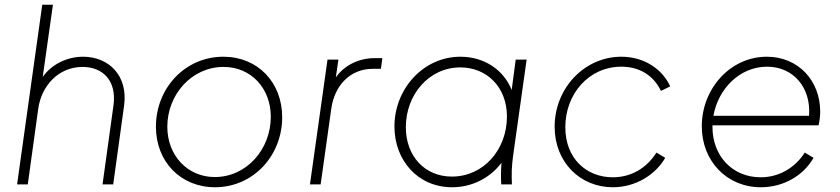

<svg xmlns="http://www.w3.org/2000/svg" viewBox="-20 -777 3538 809"><path d="M52 0H97L141 -318C154 -415 226 -495 328 -495C413 -495 473 -437 458 -332L412 0H457L503 -333C520 -459 438 -538 330 -538C261 -538 197 -505 160 -453L203 -757H158Z M886 12C1047 12 1169 -121 1169 -283C1169 -430 1066 -538 921 -538C760 -538 637 -406 637 -243C637 -96 741 12 886 12ZM685 -243C685 -379 788 -495 922 -495C1038 -495 1121 -405 1121 -285C1121 -148 1019 -31 885 -31C770 -31 685 -122 685 -243Z M1286 0H1331L1376 -320C1390 -417 1455 -487 1551 -487H1585L1591 -532H1558C1492 -532 1431 -502 1395 -451L1406 -526H1360Z M1885 12C1969 12 2045 -27 2093 -91C2091 -61 2090 -34 2092 0H2137C2135 -45 2136 -77 2142 -121L2199 -526H2153L2136 -398C2101 -485 2018 -538 1920 -538C1764 -538 1642 -403 1642 -244C1642 -102 1740 12 1885 12ZM1690 -241C1690 -378 1787 -493 1920 -493C2029 -493 2116 -412 2116 -286C2116 -147 2018 -33 1884 -33C1769 -33 1690 -120 1690 -241Z M2562 12C2659 12 2742 -41 2783 -112L2746 -134C2704 -68 2639 -30 2562 -30C2451 -30 2362 -109 2362 -241C2362 -381 2461 -496 2598 -496C2674 -496 2733 -460 2765 -394L2804 -413C2772 -484 2696 -538 2598 -538C2443 -538 2317 -406 2317 -243C2317 -93 2425 12 2562 12Z M3186 12C3279 12 3364 -35 3408 -112L3371 -134C3329 -69 3262 -30 3185 -30C3066 -30 2982 -120 2982 -242V-249H3429C3433 -266 3436 -287 3436 -306C3436 -439 3342 -538 3211 -538C3056 -538 2937 -402 2937 -245C2937 -99 3042 12 3186 12ZM2986 -289C3006 -403 3097 -496 3212 -496C3322 -496 3398 -409 3389 -289Z"/></svg>

Font: Mluvka ExtraLight
Style: Italic
Weight: 200
Italic angle: -8°
Designer: Modified by Jiří Krblich, Original typeface by Gumpita Rahayu
Foundry: Gumpita Rahayu & Jiří Krblich
Version: Version 2.000;Glyphs 3.1.1 (3134)